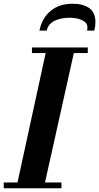

<svg xmlns="http://www.w3.org/2000/svg" viewBox="-27 -1008 531 1028"><path d="M60 0 224 -754H375L207 0ZM-7 0V-31H302V0ZM144 -724V-754H443V-724ZM184 -844Q198 -912 244.5 -950Q291 -988 361 -988Q418 -988 451 -964.5Q484 -941 484 -888Q484 -870 478 -844H439Q448 -880 419 -896.5Q390 -913 346 -913Q299 -913 265 -896.5Q231 -880 223 -844Z"/></svg>

Font: Libre Bodoni
Style: Italic
Weight: 400
Italic angle: -13°
Designer: Pablo Impallari, Rodrigo Fuenzalida
Foundry: Impallari Type
Version: Version 2.005;gftools[0.9.23]